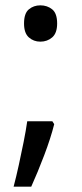

<svg xmlns="http://www.w3.org/2000/svg" viewBox="-20 -570 308 719"><path d="M70 -482Q70 -520 88 -535Q106 -550 131 -550Q157 -550 175.5 -535Q194 -520 194 -482Q194 -446 175.5 -430Q157 -414 131 -414Q106 -414 88 -430Q70 -446 70 -482ZM183 -105Q170 -53 145.5 11.5Q121 76 97 129H31Q41 91 50.5 47.5Q60 4 68.5 -38.5Q77 -81 82 -116H176Z"/></svg>

Font: Noto Sans Tifinagh Adrar
Style: Regular
Weight: 400
Designer: JamraPatel
Foundry: JamraPatel LLC
Version: Version 2.006; ttfautohint (v1.8.4.7-5d5b)